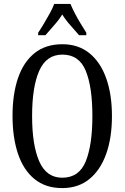

<svg xmlns="http://www.w3.org/2000/svg" viewBox="-20 -951 637 981"><path d="M298 10Q213 10 156.5 -36Q100 -82 72 -165Q44 -248 44 -359Q44 -470 72 -552Q100 -634 156.5 -679.5Q213 -725 299 -725Q380 -725 436.5 -679.5Q493 -634 522.5 -551.5Q552 -469 552 -358Q552 -247 522.5 -164.5Q493 -82 436.5 -36Q380 10 298 10ZM298 -43Q384 -43 418 -126.5Q452 -210 452 -358Q452 -507 418 -589.5Q384 -672 299 -672Q217 -672 180.5 -589.5Q144 -507 144 -358Q144 -210 180.5 -126.5Q217 -43 298 -43ZM175 -784Q188 -803 203.5 -829Q219 -855 234 -882Q249 -909 257 -931H340Q349 -909 363 -882Q377 -855 393 -829Q409 -803 421 -784V-771H384Q363 -796 339.5 -822Q316 -848 298 -877Q280 -848 256.5 -822Q233 -796 212 -771H175Z"/></svg>

Font: Noto Serif Thai ExtraCondensed
Style: Regular
Weight: 400
Width: 2
Designer: Monotype Design Team
Foundry: Monotype Imaging Inc.
Version: Version 2.002; ttfautohint (v1.8.4.7-5d5b)